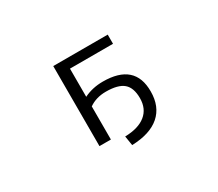

<svg xmlns="http://www.w3.org/2000/svg" viewBox="-112 -757 1224 1079"><g transform="rotate(-30 500.0 -217.0)"><path d="M510.7 -304.7Q717.8 -304.7 716.8 -122.1Q716.8 -24.4 655.3 29.3Q593.8 83 475.6 86.9L465.8 25.4Q552.7 23.4 599.1 -14.2Q645.5 -51.8 645.5 -120.1Q645.5 -187.5 610.8 -217.3Q576.2 -247.1 497.1 -247.1Q433.6 -247.1 387.7 -214.8V0H313.5V-519.5H667V-460H387.7V-277.3Q443.4 -304.7 510.7 -304.7Z"/></g></svg>

Font: GenEi Gothic M SemiLight
Style: Regular
Weight: 350
Designer: o_tamon (Modified); [Source Han Sans]
Ryoko NISHIZUKA  (kana & ideographs); Paul D. Hunt (Latin, Greek & Cyrillic); Wenl
Version: Version 1.1a;Original Version 1.004